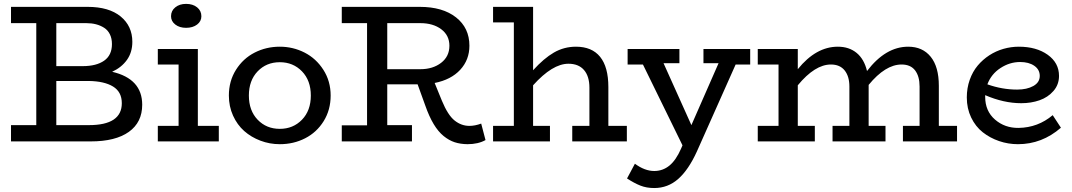

<svg xmlns="http://www.w3.org/2000/svg" viewBox="-20 -721 5467 979"><path d="M551.8 -355Q705.1 -319.3 705.1 -187Q705.1 -97.2 637 -48.6Q568.8 0 442.9 0H36.1V-83H165V-603H36.1V-686H426.8Q535.6 -686 595.2 -637Q654.8 -587.9 654.8 -507.8Q654.8 -454.1 627.2 -415.5Q599.6 -377 551.8 -355ZM419.9 -603H267.1V-383.8H401.9Q471.2 -383.8 511 -411.6Q550.8 -439.5 550.8 -496.1Q550.8 -524.9 540.3 -546.1Q529.8 -567.4 511 -579.3Q492.2 -591.3 469.5 -597.2Q446.8 -603 419.9 -603ZM433.1 -83Q601.1 -83 601.1 -194.8Q601.1 -252.4 556.4 -279.8Q511.7 -307.1 432.1 -308.1H267.1V-83Z M928.7 -579.1Q895.5 -579.1 873.8 -595.9Q852.1 -612.8 852.1 -638.2Q852.1 -666 873.8 -683.6Q895.5 -701.2 928.7 -701.2Q963.4 -701.2 985.1 -683.6Q1006.8 -666 1006.8 -638.2Q1006.8 -612.3 984.9 -595.7Q962.9 -579.1 928.7 -579.1ZM988.8 -79.1H1095.7V0H784.7V-79.1H890.6V-392.1H784.7V-471.2H988.8Z M1406.7 14.2Q1355 14.2 1307.9 -3.7Q1260.7 -21.5 1225.1 -53Q1189.5 -84.5 1168.2 -131.6Q1147 -178.7 1147 -233.9Q1147 -307.6 1183.3 -365.2Q1219.7 -422.9 1278.6 -452.9Q1337.4 -482.9 1406.7 -482.9Q1474.1 -482.9 1533 -452.9Q1591.8 -422.9 1628.9 -365Q1666 -307.1 1666 -233.9Q1666 -160.6 1630.4 -103.3Q1594.7 -45.9 1535.9 -15.9Q1477.1 14.2 1406.7 14.2ZM1406.7 -64Q1474.6 -64 1519.8 -110.6Q1564.9 -157.2 1564.9 -233.9Q1564.9 -310.5 1519.8 -357.2Q1474.6 -403.8 1406.7 -403.8Q1338.4 -403.8 1293.7 -357.2Q1249 -310.5 1249 -233.9Q1249 -157.2 1293.7 -110.6Q1338.4 -64 1406.7 -64Z M2433.6 -90.8 2455.6 -6.8Q2418 14.2 2363.3 14.2Q2327.1 13.7 2298.1 4.2Q2269 -5.4 2241.7 -27.6Q2214.4 -49.8 2191.2 -88.4Q2168 -127 2148.4 -183.1L2109.4 -291H1954.6V-83H2080.6V0H1722.7V-82H1851.6V-603H1722.7V-686H2120.6Q2237.3 -686 2305.4 -632.3Q2373.5 -578.6 2373.5 -487.8Q2373.5 -416 2326.7 -365.2Q2279.8 -314.5 2196.3 -297.9L2233.4 -207Q2263.7 -133.8 2298.1 -106.4Q2332.5 -79.1 2373.5 -79.1Q2401.4 -79.1 2433.6 -90.8ZM1954.6 -603V-368.2H2123.5Q2187 -368.2 2229.2 -400.6Q2271.5 -433.1 2271.5 -487.8Q2271.5 -540.5 2230 -571.8Q2188.5 -603 2123.5 -603Z M3082 -79.1H3176.3V0H2897.9V-79.1H2985.4V-273.9Q2985.4 -332 2957.8 -364Q2930.2 -396 2878.4 -396Q2796.9 -396 2698.2 -286.1V-79.1H2784.2V0H2494.1V-79.1H2600.1V-606.9H2494.1V-686H2698.2V-362.8Q2752.9 -423.3 2804.4 -453.1Q2856 -482.9 2917 -482.9Q2998 -482.9 3040 -431.2Q3082 -379.4 3082 -276.9Z M3805.2 -471.2V-392.1H3731L3533.2 51.8Q3490.7 145 3438.2 191.4Q3385.7 237.8 3315.9 237.8Q3276.4 237.8 3245.1 225.3Q3213.9 212.9 3177.2 189L3217.3 113.8Q3267.6 150.9 3315.9 150.9Q3359.4 150.9 3393.1 123.5Q3426.8 96.2 3453.1 36.1L3460 20L3258.3 -392.1H3180.2V-471.2H3444.3V-398.9H3363.3L3505.4 -83L3644 -398.9H3566.9V-471.2Z M4767.1 -79.1H4859.9V0H4584V-79.1H4668.9V-279.8Q4668.9 -332 4646 -362.1Q4623 -392.1 4577.1 -392.1Q4494.6 -392.1 4409.2 -288.1V-283.2V-79.1H4495.1V0H4225.1V-79.1H4311V-279.8Q4311 -331.5 4286.9 -361.8Q4262.7 -392.1 4216.8 -392.1Q4135.3 -392.1 4047.9 -286.1V-79.1H4134.8V0H3843.8V-79.1H3949.7V-392.1H3843.8V-471.2H4047.9V-368.2Q4140.6 -482.9 4252 -482.9Q4309.1 -482.9 4347.7 -451.4Q4386.2 -419.9 4400.9 -358.9Q4495.6 -482.9 4610.8 -482.9Q4684.1 -482.9 4725.6 -431.6Q4767.1 -380.4 4767.1 -283.2Z M5347.7 -133.8 5389.6 -69.8Q5293 14.2 5170.4 14.2Q5120.6 14.2 5074.2 -1.7Q5027.8 -17.6 4991 -46.6Q4954.1 -75.7 4931.9 -121.8Q4909.7 -168 4909.7 -224.1Q4909.7 -272 4924.6 -314Q4939.5 -356 4965.1 -386.5Q4990.7 -417 5024.4 -439Q5058.1 -460.9 5096.7 -471.9Q5135.3 -482.9 5174.8 -482.9Q5264.6 -482.9 5322.3 -441.7Q5379.9 -400.4 5379.9 -334Q5379.9 -289.6 5351.6 -257.1Q5323.2 -224.6 5280.5 -209.7Q5237.8 -194.8 5187.5 -194.8Q5098.1 -194.8 5003.4 -235.8V-227.1Q5003.4 -154.8 5053.5 -111.3Q5103.5 -67.9 5173.8 -68.8Q5272.5 -70.3 5347.7 -133.8ZM5181.6 -404.8Q5128.4 -404.8 5081.3 -374Q5034.2 -343.3 5014.6 -291Q5089.8 -264.2 5166.5 -264.2Q5216.3 -264.2 5249 -282.5Q5281.7 -300.8 5281.7 -334Q5281.7 -366.2 5253.9 -385.5Q5226.1 -404.8 5181.6 -404.8Z"/></svg>

Font: BioRhyme
Style: Regular
Weight: 400
Designer: Aoife Mooney
Foundry: Aoife Mooney Type
Version: Version 1.500;PS 001.500;hotconv 1.0.88;makeotf.lib2.5.64775